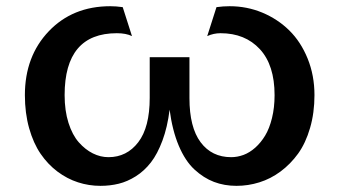

<svg xmlns="http://www.w3.org/2000/svg" viewBox="-20 -584 1092 618"><path d="M589.8 -399.9V-268.1Q589.8 -174.3 625.7 -126.2Q661.6 -78.1 724.1 -78.1Q744.1 -78.1 763.9 -85.4Q783.7 -92.8 801.8 -108.9Q819.8 -125 833.5 -147.7Q847.2 -170.4 855.5 -204.1Q863.8 -237.8 863.8 -277.8Q863.8 -374.5 816.4 -425.8Q769 -477.1 689.9 -477.1Q667.5 -477.1 647 -467.8L676.8 -561Q698.2 -564 719.2 -564Q774.4 -564 824 -543.5Q873.5 -522.9 910.9 -486.3Q948.2 -449.7 970.2 -395.5Q992.2 -341.3 992.2 -277.8Q992.2 -220.7 978 -172.1Q963.9 -123.5 939.7 -89.8Q915.5 -56.2 883.3 -32.2Q851.1 -8.3 814.9 2.9Q778.8 14.2 741.2 14.2Q702.1 14.2 668.7 1.5Q635.3 -11.2 605.7 -38.6Q576.2 -65.9 555.4 -115Q534.7 -164.1 525.9 -231Q519 -174.8 502.9 -131.6Q486.8 -88.4 465.8 -61.3Q444.8 -34.2 417.5 -16.8Q390.1 0.5 362.3 7.3Q334.5 14.2 303.2 14.2Q266.1 14.2 231.2 2.9Q196.3 -8.3 165 -31.7Q133.8 -55.2 110.6 -89.1Q87.4 -123 73.7 -171.6Q60.1 -220.2 60.1 -277.8Q60.1 -402.8 137 -483.4Q213.9 -564 335 -564Q353.5 -564 375 -561L404.8 -467.8Q385.7 -477.1 356 -477.1Q188 -477.1 188 -277.8Q188 -228 200.4 -188.7Q212.9 -149.4 233.6 -126Q254.4 -102.5 278.8 -90.3Q303.2 -78.1 329.1 -78.1Q388.2 -78.1 425 -126.2Q461.9 -174.3 461.9 -269V-399.9Z"/></svg>

Font: Sporting Grotesque
Style: Regular
Weight: 400
Designer: Lucas LE BIHAN
Foundry: Lucas LE BIHAN
Version: Version 2.001;PS 2.1;hotconv 1.0.88;makeotf.lib2.5.647800